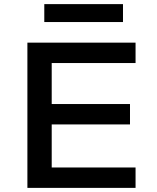

<svg xmlns="http://www.w3.org/2000/svg" viewBox="-20 -912 762 932"><path d="M113 0V-705H638V-606H231V-407H611V-308H231V-99H638V0ZM195 -805V-892H577V-805Z"/></svg>

Font: Nunito Sans 7pt SemiExpanded SemiBold
Style: Regular
Weight: 600
Width: 6
Designer: Vernon Adams
Foundry: Vernon Adams
Version: Version 3.101;gftools[0.9.27]